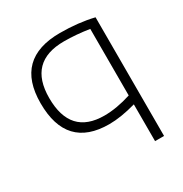

<svg xmlns="http://www.w3.org/2000/svg" viewBox="-163 -639 906 949"><g transform="rotate(-30 290.0 -164.0)"><path d="M450.2 -455.1Q374.5 -466.8 306.2 -466.8Q103.5 -466.8 103.5 -260.3Q103.5 -48.8 297.4 -48.8Q367.7 -48.8 450.2 -75.2ZM501.5 185.5H450.2V-24.4Q363.3 0 296.9 0Q53.7 0 53.7 -259.3Q53.7 -512.7 310.1 -512.7Q414.1 -512.7 501.5 -491.7Z"/></g></svg>

Font: Sansation Light
Style: Light
Weight: 300
Designer: Bernd Montag
Version: Version 1.301